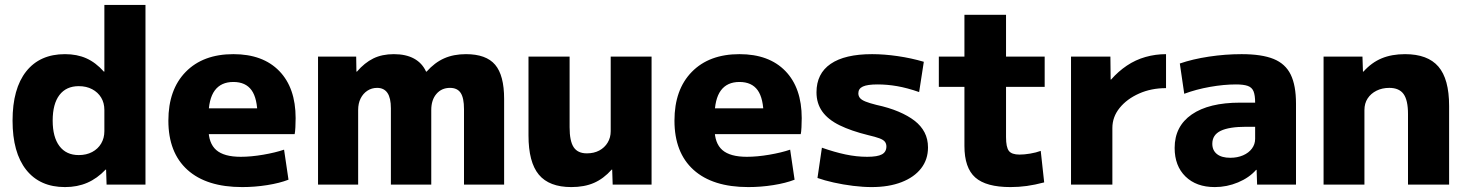

<svg xmlns="http://www.w3.org/2000/svg" viewBox="-20 -750 5956 780"><path d="M244 10Q142 10 86.5 -60Q31 -130 31 -260Q31 -390 86.5 -460Q142 -530 244 -530Q293 -530 331 -513Q369 -496 402 -459H404V-730H571V0H413L411 -61H409Q375 -25 334.5 -7.5Q294 10 244 10ZM300 -120Q331 -120 354.5 -132.5Q378 -145 391 -167Q404 -189 404 -217V-303Q404 -332 391 -353.5Q378 -375 354.5 -387.5Q331 -400 300 -400Q249 -400 221.5 -364Q194 -328 194 -260Q194 -193 221.5 -156.5Q249 -120 300 -120Z M964 10Q819 10 741.5 -60Q664 -130 664 -260Q664 -386 734.5 -458Q805 -530 928 -530Q1048 -530 1114.5 -461.5Q1181 -393 1181 -270Q1181 -253 1180 -233Q1179 -213 1177 -205H757V-310H1047L1026 -278Q1026 -350 1002 -383.5Q978 -417 928 -417Q878 -417 852.5 -382.5Q827 -348 827 -277V-227Q827 -168 858.5 -140.5Q890 -113 958 -113Q1000 -113 1049.5 -121.5Q1099 -130 1134 -142L1152 -20Q1116 -6 1065.5 2Q1015 10 964 10Z M1272 0V-520H1427L1428 -459H1430Q1461 -495 1496.5 -512.5Q1532 -530 1580 -530Q1629 -530 1662 -512Q1695 -494 1711 -459H1713Q1746 -496 1784.5 -513Q1823 -530 1873 -530Q1955 -530 1991.5 -487Q2028 -444 2028 -348V0H1865V-307Q1865 -352 1851.5 -372.5Q1838 -393 1808 -393Q1774 -393 1753 -368.5Q1732 -344 1732 -303V0H1568V-310Q1568 -352 1554 -372.5Q1540 -393 1512 -393Q1490 -393 1472.5 -381.5Q1455 -370 1445 -350Q1435 -330 1435 -303V0Z M2301 10Q2211 10 2169 -40.5Q2127 -91 2127 -200V-520H2294V-233Q2294 -177 2310.5 -152Q2327 -127 2364 -127Q2393 -127 2414.5 -138.5Q2436 -150 2448.5 -170.5Q2461 -191 2461 -217V-520H2627V0H2469L2467 -61H2465Q2432 -24 2393 -7Q2354 10 2301 10Z M3020 10Q2875 10 2797.5 -60Q2720 -130 2720 -260Q2720 -386 2790.5 -458Q2861 -530 2984 -530Q3104 -530 3170.5 -461.5Q3237 -393 3237 -270Q3237 -253 3236 -233Q3235 -213 3233 -205H2813V-310H3103L3082 -278Q3082 -350 3058 -383.5Q3034 -417 2984 -417Q2934 -417 2908.5 -382.5Q2883 -348 2883 -277V-227Q2883 -168 2914.5 -140.5Q2946 -113 3014 -113Q3056 -113 3105.5 -121.5Q3155 -130 3190 -142L3208 -20Q3172 -6 3121.5 2Q3071 10 3020 10Z M3521 10Q3486 10 3445.5 5Q3405 0 3367 -8.5Q3329 -17 3301 -27L3319 -150Q3370 -132 3415 -122.5Q3460 -113 3503 -113Q3545 -113 3563 -123Q3581 -133 3581 -155Q3581 -166 3575 -174Q3569 -182 3553 -188Q3537 -194 3507 -201Q3438 -218 3391 -241Q3344 -264 3320.5 -297Q3297 -330 3297 -375Q3297 -451 3354.5 -490.5Q3412 -530 3523 -530Q3572 -530 3627 -522Q3682 -514 3733 -499L3714 -376Q3665 -393 3624.5 -400Q3584 -407 3545 -407Q3504 -407 3485.5 -398.5Q3467 -390 3467 -371Q3467 -360 3473.5 -352Q3480 -344 3496 -337.5Q3512 -331 3540 -324Q3591 -313 3630 -296.5Q3669 -280 3695.5 -259.5Q3722 -239 3736 -212Q3750 -185 3750 -151Q3750 -102 3722 -66Q3694 -30 3642.5 -10Q3591 10 3521 10Z M4085 10Q3986 10 3942 -29Q3898 -68 3898 -157V-397H3794V-520H3898V-690H4067V-520H4224V-397H4067V-193Q4067 -152 4078.5 -137Q4090 -122 4122 -122Q4141 -122 4165 -126Q4189 -130 4208 -137L4222 -9Q4184 1 4151.5 5.5Q4119 10 4085 10Z M4331 0V-520H4491L4492 -427H4494Q4523 -460 4558 -483.5Q4593 -507 4633.5 -518.5Q4674 -530 4717 -530V-392Q4657 -392 4607.5 -370Q4558 -348 4528.5 -311.5Q4499 -275 4499 -230V0Z M4915 10Q4840 10 4796 -33Q4752 -76 4752 -149Q4752 -237 4821.5 -285Q4891 -333 5018 -333H5079Q5079 -363 5072.5 -379Q5066 -395 5049 -401Q5032 -407 5001 -407Q4952 -407 4895.5 -397Q4839 -387 4791 -369L4773 -492Q4825 -510 4891.5 -520Q4958 -530 5024 -530Q5106 -530 5154 -510.5Q5202 -491 5223.5 -447Q5245 -403 5245 -329V0H5087L5085 -60H5083Q5055 -28 5009.5 -9Q4964 10 4915 10ZM4978 -109Q5007 -109 5030 -119Q5053 -129 5066 -146.5Q5079 -164 5079 -186V-235H5043Q4973 -235 4939 -218.5Q4905 -202 4905 -166Q4905 -139 4924 -124Q4943 -109 4978 -109Z M5357 0V-520H5515L5517 -459H5519Q5552 -496 5593 -513Q5634 -530 5688 -530Q5780 -530 5823.5 -479.5Q5867 -429 5867 -320V0H5700V-287Q5700 -343 5682 -368Q5664 -393 5624 -393Q5595 -393 5572 -381.5Q5549 -370 5536 -350Q5523 -330 5523 -303V0Z"/></svg>

Font: M PLUS 1 Thin ExtraBold
Style: Regular
Weight: 800
Version: Version 1.001